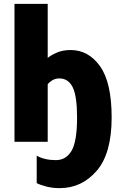

<svg xmlns="http://www.w3.org/2000/svg" viewBox="-20 -734 629 994"><path d="M558 -126Q558 -307 498 -391Q438 -475 346 -475Q303 -475 271.5 -460.5Q240 -446 227 -434V-714H55V0H227V-297Q233 -307 249.5 -317.5Q266 -328 287 -328Q334 -328 356.5 -282Q379 -236 379 -126Q379 -2 350.5 46.5Q322 95 269 95Q211 95 170 72V214Q187 223 219 231.5Q251 240 289 240Q403 240 480.5 150.5Q558 61 558 -126Z"/></svg>

Font: Noto Sans Display Condensed Black
Style: Regular
Weight: 900
Width: 3
Designer: Monotype Design team
Foundry: Monotype Imaging Inc.
Version: 1.000